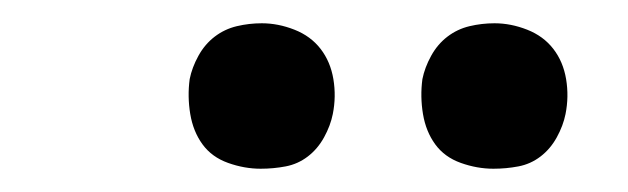

<svg xmlns="http://www.w3.org/2000/svg" viewBox="-20 -753 540 165"><path d="M404 -608Q390 -608 376 -613Q362 -618 354 -629Q346 -640 343.5 -655Q341 -670 343 -685Q345 -695 350.5 -705Q356 -715 364.5 -721.5Q373 -728 383.5 -730.5Q394 -733 405 -733Q419 -733 433 -727.5Q447 -722 455.5 -711Q464 -700 466.5 -685Q469 -670 466 -655Q464 -645 458.5 -635Q453 -625 444.5 -618.5Q436 -612 425.5 -610Q415 -608 404 -608ZM204 -608Q190 -608 176 -613Q162 -618 154 -629Q146 -640 143.5 -655Q141 -670 143 -685Q145 -695 150.5 -705Q156 -715 164.5 -721.5Q173 -728 183.5 -730.5Q194 -733 205 -733Q219 -733 233 -727.5Q247 -722 255.5 -711Q264 -700 266.5 -685Q269 -670 266 -655Q264 -645 258.5 -635Q253 -625 244.5 -618.5Q236 -612 225.5 -610Q215 -608 204 -608Z"/></svg>

Font: Iosevka Custom
Style: Italic
Weight: 400
Italic angle: -9°
Monospace: yes
Designer: Belleve Invis
Foundry: Belleve Invis
Version: Version 30.3.3; ttfautohint (v1.8.3)